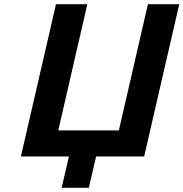

<svg xmlns="http://www.w3.org/2000/svg" viewBox="-20 -749 878 919"><path d="M440 0 405 150H275L310 0H80L248 -729H398L259 -125H549L688 -729H838L670 0Z"/></svg>

Font: Miedinger
Style: Bold-Italic
Weight: 700
Italic angle: -13°
Version: Version 001.000